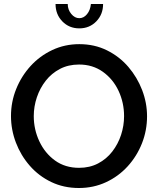

<svg xmlns="http://www.w3.org/2000/svg" viewBox="-20 -936 792 961"><path d="M375 5Q299 5 236.5 -25Q174 -55 129 -106.5Q84 -158 59.5 -222.5Q35 -287 35 -355Q35 -426 61 -490.5Q87 -555 133 -605.5Q179 -656 241.5 -685.5Q304 -715 377 -715Q453 -715 515.5 -684Q578 -653 622.5 -601Q667 -549 691.5 -485Q716 -421 716 -354Q716 -283 690.5 -218.5Q665 -154 619 -103.5Q573 -53 510.5 -24Q448 5 375 5ZM149 -355Q149 -288 177 -228.5Q205 -169 255.5 -132.5Q306 -96 376 -96Q429 -96 471 -118Q513 -140 542 -177.5Q571 -215 586 -261Q601 -307 601 -355Q601 -422 573.5 -481Q546 -540 495 -576.5Q444 -613 376 -613Q322 -613 280 -591Q238 -569 209 -532Q180 -495 164.5 -449Q149 -403 149 -355ZM377 -845Q399 -845 415.5 -865Q432 -885 435 -916H496Q496 -864 462 -829Q428 -794 377 -794Q326 -794 292 -829Q258 -864 258 -916H319Q319 -888 336.5 -866.5Q354 -845 377 -845Z"/></svg>

Font: Raleway SemiBold
Style: Regular
Weight: 600
Designer: Matt McInerney, Pablo Impallari, Rodrigo Fuenzalida
Foundry: Matt McInerney, Pablo Impallari, Rodrigo Fuenzalida
Version: Version 4.026